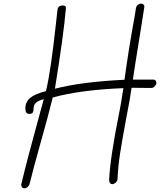

<svg xmlns="http://www.w3.org/2000/svg" viewBox="-20 -998 877 1052"><path d="M96 14Q130 -129 201 -386Q208 -409 220 -455Q188 -446 176 -434Q164 -422 164 -403Q164 -389 159.5 -381.5Q155 -374 140 -374Q119 -374 119 -403Q119 -440 145 -461.5Q171 -483 232 -499Q259 -612 287 -873L295 -944Q298 -968 324 -968Q334 -968 338 -964Q342 -960 341 -951Q329 -809 281 -512Q429 -550 662 -561Q685 -730 717 -904L725 -954Q727 -965 735.5 -971.5Q744 -978 754 -978Q761 -978 766 -973.5Q771 -969 771 -961Q771 -957 755 -859Q715 -612 708 -562H820Q828 -562 832.5 -556.5Q837 -551 837 -544Q837 -536 830 -527.5Q823 -519 813 -516L701 -517Q695 -469 670 -341Q649 -229 638 -157.5Q627 -86 624 -17Q623 -5 613.5 3Q604 11 595 11Q580 11 578 -10Q582 -125 633 -380L642 -427L656 -515Q424 -506 269 -464Q244 -362 203 -218Q161 -68 141 14Q130 34 113 34Q98 34 96 14Z"/></svg>

Font: Bad Script
Style: Regular
Weight: 400
Italic angle: -10°
Designer: Roman Shchyukin (Gaslight Type Foundry), Cyreal (Charset Expansion)
Foundry: Gaslight
Version: Version 2.000